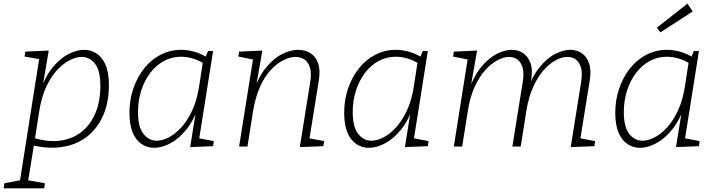

<svg xmlns="http://www.w3.org/2000/svg" viewBox="-67 -806 3935 1056"><path d="M-47 230 -43 202 61 182 40 206 150 -492 160 -479 68 -495 72 -522 201 -528 164 -309 152 -299Q179 -381 220.5 -432.5Q262 -484 308.5 -508Q355 -532 396 -532Q433 -532 464 -512Q495 -492 513.5 -449.5Q532 -407 532 -338Q532 -241 499 -168Q466 -95 407 -51Q348 -7 266.5 3.5Q185 14 88 -13L121 -17L85 206L68 182L180 202L176 230ZM123 -28 111 -50Q195 -23 264 -32.5Q333 -42 382 -81Q431 -120 458 -184.5Q485 -249 485 -334Q485 -419 455 -456Q425 -493 382 -493Q352 -493 316.5 -475Q281 -457 247 -420.5Q213 -384 187 -328Q161 -272 149 -195Z M781 7Q744 7 713 -13Q682 -33 663.5 -75.5Q645 -118 645 -186Q645 -257 666.5 -319.5Q688 -382 726 -430Q764 -478 816.5 -505Q869 -532 930 -532Q964 -532 1002 -521.5Q1040 -511 1081 -485L1061 -486L1077 -525H1105L1025 -21L1009 -49L1109 -30L1105 -2L979 3L1013 -209L1026 -226Q1000 -145 957.5 -93Q915 -41 868.5 -17Q822 7 781 7ZM795 -32Q825 -32 860.5 -50Q896 -68 929.5 -104.5Q963 -141 989.5 -197Q1016 -253 1028 -330L1050 -473L1059 -454Q1025 -475 992.5 -484.5Q960 -494 928 -494Q877 -494 833.5 -470Q790 -446 758.5 -404Q727 -362 709.5 -307Q692 -252 692 -190Q692 -107 722 -69.5Q752 -32 795 -32Z M1582 3 1639 -354Q1647 -402 1638 -433Q1629 -464 1608 -478.5Q1587 -493 1559 -493Q1528 -493 1492.5 -475.5Q1457 -458 1423 -422Q1389 -386 1363.5 -329.5Q1338 -273 1325 -196L1294 0H1248L1328 -502L1343 -475L1244 -495L1248 -522L1376 -528L1339 -317L1326 -299Q1355 -385 1397.5 -436Q1440 -487 1486 -509.5Q1532 -532 1572 -532Q1611 -532 1640.5 -513.5Q1670 -495 1683 -457Q1696 -419 1686 -360L1633 -31L1614 -49L1716 -30L1711 -2Z M1962 7Q1925 7 1894 -13Q1863 -33 1844.5 -75.5Q1826 -118 1826 -186Q1826 -257 1847.5 -319.5Q1869 -382 1907 -430Q1945 -478 1997.5 -505Q2050 -532 2111 -532Q2145 -532 2183 -521.5Q2221 -511 2262 -485L2242 -486L2258 -525H2286L2206 -21L2190 -49L2290 -30L2286 -2L2160 3L2194 -209L2207 -226Q2181 -145 2138.5 -93Q2096 -41 2049.5 -17Q2003 7 1962 7ZM1976 -32Q2006 -32 2041.5 -50Q2077 -68 2110.5 -104.5Q2144 -141 2170.5 -197Q2197 -253 2209 -330L2231 -473L2240 -454Q2206 -475 2173.5 -484.5Q2141 -494 2109 -494Q2058 -494 2014.5 -470Q1971 -446 1939.5 -404Q1908 -362 1890.5 -307Q1873 -252 1873 -190Q1873 -107 1903 -69.5Q1933 -32 1976 -32Z M3072 3 3129 -354Q3137 -403 3128.5 -433.5Q3120 -464 3100.5 -478.5Q3081 -493 3054 -493Q3024 -493 2990 -475Q2956 -457 2923.5 -420.5Q2891 -384 2865.5 -328Q2840 -272 2828 -196L2797 0H2751L2808 -354Q2816 -403 2807.5 -433.5Q2799 -464 2779 -478.5Q2759 -493 2733 -493Q2704 -493 2669.5 -475Q2635 -457 2602 -420.5Q2569 -384 2543.5 -328Q2518 -272 2506 -196L2475 0H2429L2507 -492L2524 -475L2425 -495L2429 -522L2557 -528L2520 -317L2507 -299Q2537 -385 2578.5 -436Q2620 -487 2665 -509.5Q2710 -532 2747 -532Q2783 -532 2810.5 -513.5Q2838 -495 2851 -458Q2864 -421 2854 -363L2845 -308L2829 -299Q2859 -385 2900.5 -436Q2942 -487 2987 -509.5Q3032 -532 3069 -532Q3105 -532 3132.5 -513.5Q3160 -495 3173 -457Q3186 -419 3176 -360L3123 -31L3105 -49L3206 -30L3202 -2Z M3453 7Q3416 7 3385 -13Q3354 -33 3335.5 -75.5Q3317 -118 3317 -186Q3317 -257 3338.5 -319.5Q3360 -382 3398 -430Q3436 -478 3488.5 -505Q3541 -532 3602 -532Q3636 -532 3674 -521.5Q3712 -511 3753 -485L3733 -486L3749 -525H3777L3697 -21L3681 -49L3781 -30L3777 -2L3651 3L3685 -209L3698 -226Q3672 -145 3629.5 -93Q3587 -41 3540.5 -17Q3494 7 3453 7ZM3467 -32Q3497 -32 3532.5 -50Q3568 -68 3601.5 -104.5Q3635 -141 3661.5 -197Q3688 -253 3700 -330L3722 -473L3731 -454Q3697 -475 3664.5 -484.5Q3632 -494 3600 -494Q3549 -494 3505.5 -470Q3462 -446 3430.5 -404Q3399 -362 3381.5 -307Q3364 -252 3364 -190Q3364 -107 3394 -69.5Q3424 -32 3467 -32ZM3565 -628 3546 -654 3714 -786 3743 -743Z"/></svg>

Font: Bitter Thin Light
Style: Italic
Weight: 300
Italic angle: -9°
Version: Version 2.002